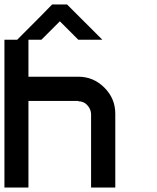

<svg xmlns="http://www.w3.org/2000/svg" viewBox="-20 -846 707 866"><path d="M390.8 0V-333.3Q389.2 -355 373.3 -372.1Q357.5 -389.2 333.3 -389.2V-390.8H108.3V0H0V-666.7H57.5Q194.2 -803.3 215 -825.8H282.5L441.7 -666.7H333.3L250 -750L166.7 -666.7H108.3V-500H333.3Q401.7 -500 450.8 -450.8Q500 -401.7 500 -333.3V0Z"/></svg>

Font: 0xA000-Mono
Style: Mono-Bold
Weight: 700
Version: Version 0.1